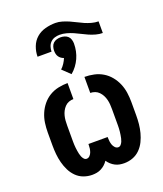

<svg xmlns="http://www.w3.org/2000/svg" viewBox="-156 -960 911 1070"><g transform="rotate(-20 300.0 -425.0)"><path d="M395 8Q381 8 367.5 5.5Q354 3 341.5 -3.5Q329 -10 318.5 -19.5Q308 -29 300 -41Q292 -29 281.5 -19.5Q271 -10 258.5 -3.5Q246 3 232.5 5.5Q219 8 205 8Q179 8 154.5 -1Q130 -10 111.5 -28.5Q93 -47 81.5 -70.5Q70 -94 63.5 -119Q57 -144 54.5 -169.5Q52 -195 52 -221V-299Q52 -327 56 -355Q60 -383 71 -409Q82 -435 100 -457Q118 -479 142 -493.5Q166 -508 194 -514Q222 -520 250 -520V-425Q236 -425 222.5 -420Q209 -415 199 -404.5Q189 -394 182.5 -381.5Q176 -369 172.5 -355Q169 -341 168 -327Q167 -313 167 -299V-221Q167 -212 167 -202.5Q167 -193 167.5 -183.5Q168 -174 169 -165Q170 -156 171.5 -146.5Q173 -137 175 -128Q177 -119 180.5 -110.5Q184 -102 190.5 -94.5Q197 -87 206 -87Q217 -87 225 -95.5Q233 -104 236.5 -114Q240 -124 241.5 -134.5Q243 -145 243 -156V-161H357V-156Q357 -145 358.5 -134.5Q360 -124 363.5 -114Q367 -104 375 -95.5Q383 -87 394 -87Q403 -87 409.5 -94.5Q416 -102 419.5 -110.5Q423 -119 425 -128Q427 -137 428.5 -146.5Q430 -156 431 -165Q432 -174 432.5 -183.5Q433 -193 433 -202.5Q433 -212 433 -221V-299Q433 -313 432 -327Q431 -341 427.5 -355Q424 -369 417.5 -381.5Q411 -394 401 -404.5Q391 -415 377.5 -420Q364 -425 350 -425V-520Q378 -520 406 -514Q434 -508 458 -493.5Q482 -479 500 -457Q518 -435 529 -409Q540 -383 544 -355Q548 -327 548 -299V-221Q548 -195 545.5 -169.5Q543 -144 536.5 -119Q530 -94 518.5 -70.5Q507 -47 488.5 -28.5Q470 -10 445.5 -1Q421 8 395 8ZM143 -715Q143 -745 154 -774Q165 -803 187.5 -822.5Q210 -842 240 -850Q270 -858 300 -858Q320 -858 340 -852Q360 -846 378.5 -838Q397 -830 415 -820.5Q433 -811 451.5 -803Q470 -795 490 -789.5Q510 -784 530 -784V-715Q510 -715 490 -720.5Q470 -726 451.5 -734Q433 -742 415 -751.5Q397 -761 378.5 -769Q360 -777 340 -782.5Q320 -788 300 -788Q285 -788 270.5 -783.5Q256 -779 245.5 -768.5Q235 -758 230.5 -743.5Q226 -729 226 -715ZM288 -559 242 -603Q254 -614 263.5 -628.5Q273 -643 279 -658Q270 -661 262.5 -666.5Q255 -672 250 -679.5Q245 -687 243 -696Q241 -705 241 -715Q241 -726 244.5 -738Q248 -750 256.5 -758Q265 -766 276.5 -769.5Q288 -773 300 -773Q312 -773 323.5 -769.5Q335 -766 343.5 -758Q352 -750 355.5 -738Q359 -726 359 -715Q359 -692 354.5 -670.5Q350 -649 341 -629Q332 -609 318.5 -591Q305 -573 288 -559Z"/></g></svg>

Font: Iosevka Extrabold Extended
Style: Regular
Weight: 800
Width: 7
Monospace: yes
Designer: Belleve Invis
Foundry: Belleve Invis
Version: Version 32.5.0; ttfautohint (v1.8.4)